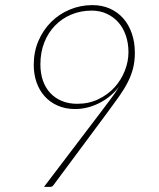

<svg xmlns="http://www.w3.org/2000/svg" viewBox="-20 -731 620 751"><path d="M377 -296Q398 -324 415.2 -346.8Q432.5 -369.5 445.5 -392Q430 -371.5 410.2 -355.2Q390.5 -339 368.2 -327.8Q346 -316.5 322 -310.5Q298 -304.5 274 -304.5Q236.5 -304.5 206.5 -317.5Q176.5 -330.5 155.5 -353.5Q134.5 -376.5 123.2 -408.2Q112 -440 112 -477.5Q112 -528 130.2 -570.8Q148.5 -613.5 179.8 -644.8Q211 -676 252.8 -693.5Q294.5 -711 341.5 -711Q379 -711 409.5 -697.5Q440 -684 461.8 -659.5Q483.5 -635 495.5 -600.5Q507.5 -566 507.5 -524.5Q507.5 -491.5 500.5 -464Q493.5 -436.5 479.8 -409.5Q466 -382.5 445.8 -353.8Q425.5 -325 399 -289.5L188.5 -6Q186 -2.5 182.5 -1.2Q179 0 175 0H152ZM482.5 -527Q482.5 -562 472.2 -592Q462 -622 443 -643.5Q424 -665 397.5 -677.2Q371 -689.5 338.5 -689.5Q296 -689.5 259.2 -674.2Q222.5 -659 195.5 -631.2Q168.5 -603.5 153.2 -564.8Q138 -526 138 -479Q138 -444 148 -415.5Q158 -387 176.8 -367Q195.5 -347 222.2 -336Q249 -325 282 -325Q327.5 -325 364.5 -342.8Q401.5 -360.5 427.8 -389.2Q454 -418 468.2 -454.2Q482.5 -490.5 482.5 -527Z"/></svg>

Font: Lato Thin
Style: Italic
Weight: 200
Italic angle: -7°
Designer: Lukasz Dziedzic
Foundry: tyPoland Lukasz Dziedzic
Version: Version 2.007; 2014-02-27